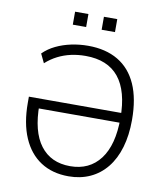

<svg xmlns="http://www.w3.org/2000/svg" viewBox="-95 -962 903 1049"><g transform="rotate(10 356.5 -438.0)"><path d="M356 8Q266 8 201.5 -34Q137 -76 102.5 -156Q68 -236 68 -349V-383H600V-329H114L132 -350Q132 -201 190 -124.5Q248 -48 355 -48Q462 -48 521.5 -126.5Q581 -205 581 -354Q581 -504 519.5 -580Q458 -656 335 -656Q293 -656 254.5 -647.5Q216 -639 181.5 -621.5Q147 -604 117 -577L93 -627Q122 -656 161.5 -675Q201 -694 246.5 -703.5Q292 -713 339 -713Q437 -713 505.5 -672.5Q574 -632 609.5 -552.5Q645 -473 645 -355Q645 -270 625 -202.5Q605 -135 567 -88Q529 -41 475.5 -16.5Q422 8 356 8ZM396 -812V-884H470V-812ZM236 -812V-884H310V-812Z"/></g></svg>

Font: Nunito Sans 10pt SemiCondensed Light
Style: Regular
Weight: 300
Width: 4
Designer: Vernon Adams
Foundry: Vernon Adams
Version: Version 3.101;gftools[0.9.27]